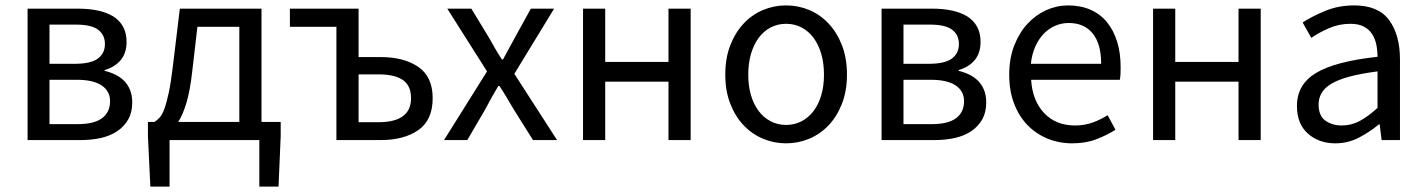

<svg xmlns="http://www.w3.org/2000/svg" viewBox="-20 -518 5268 710"><path d="M82 0V-486H269Q309 -486 342 -479Q375 -472 398.5 -457.5Q422 -443 435 -419.5Q448 -396 448 -363Q448 -322 426.5 -296Q405 -270 367 -259V-256Q388 -251 406.5 -242Q425 -233 439 -219Q453 -205 461 -185Q469 -165 469 -139Q469 -103 454.5 -77Q440 -51 414.5 -33.5Q389 -16 354 -8Q319 0 277 0ZM163 -282H255Q316 -282 342 -301.5Q368 -321 368 -355Q368 -389 343 -408Q318 -427 261 -427H163ZM163 -59H268Q328 -59 357.5 -81Q387 -103 387 -144Q387 -181 356 -202Q325 -223 263 -223H163Z M607 0V172H536L527 -15V-67H551Q561 -73 570.5 -83.5Q580 -94 588 -116Q596 -138 604 -175Q612 -212 619 -271L645 -486H947V-67H1018V-15L1010 172H939V0ZM691 -255Q683 -183 669.5 -138Q656 -93 639 -67H865V-419H710Z M1224 0V-419H1052V-486H1306V-307H1387Q1474 -307 1527 -270.5Q1580 -234 1580 -155Q1580 -74 1527 -37Q1474 0 1387 0ZM1306 -66H1379Q1500 -66 1500 -155Q1500 -201 1470 -222Q1440 -243 1379 -243H1306Z M1622 0 1781 -254 1634 -486H1723L1788 -379Q1799 -359 1811 -338.5Q1823 -318 1836 -298H1840Q1851 -318 1862 -338.5Q1873 -359 1884 -379L1943 -486H2029L1882 -245L2040 0H1951L1880 -113Q1867 -135 1854 -157Q1841 -179 1827 -200H1823Q1810 -179 1798 -157.5Q1786 -136 1774 -113L1708 0Z M2136 0V-486H2218V-289H2452V-486H2534V0H2452V-216H2218V0Z M2887 12Q2842 12 2801.5 -5Q2761 -22 2730 -54.5Q2699 -87 2680.5 -134.5Q2662 -182 2662 -242Q2662 -303 2680.5 -350.5Q2699 -398 2730 -431Q2761 -464 2801.5 -481Q2842 -498 2887 -498Q2932 -498 2972.5 -481Q3013 -464 3044 -431Q3075 -398 3093.5 -350.5Q3112 -303 3112 -242Q3112 -182 3093.5 -134.5Q3075 -87 3044 -54.5Q3013 -22 2972.5 -5Q2932 12 2887 12ZM2887 -56Q2918 -56 2944 -69.5Q2970 -83 2988.5 -107.5Q3007 -132 3017 -166Q3027 -200 3027 -242Q3027 -284 3017 -318.5Q3007 -353 2988.5 -378Q2970 -403 2944 -416.5Q2918 -430 2887 -430Q2856 -430 2830 -416.5Q2804 -403 2785.5 -378Q2767 -353 2757 -318.5Q2747 -284 2747 -242Q2747 -200 2757 -166Q2767 -132 2785.5 -107.5Q2804 -83 2830 -69.5Q2856 -56 2887 -56Z M3240 0V-486H3427Q3467 -486 3500 -479Q3533 -472 3556.5 -457.5Q3580 -443 3593 -419.5Q3606 -396 3606 -363Q3606 -322 3584.5 -296Q3563 -270 3525 -259V-256Q3546 -251 3564.5 -242Q3583 -233 3597 -219Q3611 -205 3619 -185Q3627 -165 3627 -139Q3627 -103 3612.5 -77Q3598 -51 3572.5 -33.5Q3547 -16 3512 -8Q3477 0 3435 0ZM3321 -282H3413Q3474 -282 3500 -301.5Q3526 -321 3526 -355Q3526 -389 3501 -408Q3476 -427 3419 -427H3321ZM3321 -59H3426Q3486 -59 3515.5 -81Q3545 -103 3545 -144Q3545 -181 3514 -202Q3483 -223 3421 -223H3321Z M3945 12Q3896 12 3853.5 -5.5Q3811 -23 3779.5 -55.5Q3748 -88 3730 -135Q3712 -182 3712 -242Q3712 -302 3730.5 -349.5Q3749 -397 3779.5 -430Q3810 -463 3849 -480.5Q3888 -498 3930 -498Q3976 -498 4012.5 -482Q4049 -466 4073.5 -436Q4098 -406 4111 -364Q4124 -322 4124 -270Q4124 -257 4123.5 -244.5Q4123 -232 4121 -223H3793Q3798 -145 3841.5 -99.5Q3885 -54 3955 -54Q3990 -54 4019.5 -64.5Q4049 -75 4076 -92L4105 -38Q4073 -18 4034 -3Q3995 12 3945 12ZM3792 -282H4052Q4052 -356 4020.5 -394.5Q3989 -433 3932 -433Q3906 -433 3882.5 -423Q3859 -413 3840 -393.5Q3821 -374 3808.5 -346Q3796 -318 3792 -282Z M4244 0V-486H4326V-289H4560V-486H4642V0H4560V-216H4326V0Z M4918 12Q4857 12 4816.5 -24Q4776 -60 4776 -126Q4776 -206 4847 -248.5Q4918 -291 5074 -308Q5074 -331 5069.5 -353Q5065 -375 5054 -392Q5043 -409 5023.5 -419.5Q5004 -430 4974 -430Q4932 -430 4895 -414Q4858 -398 4829 -378L4797 -435Q4831 -457 4880 -477.5Q4929 -498 4988 -498Q5077 -498 5117 -443.5Q5157 -389 5157 -298V0H5089L5082 -58H5079Q5044 -29 5004 -8.5Q4964 12 4918 12ZM4942 -54Q4977 -54 5008 -70.5Q5039 -87 5074 -119V-254Q5013 -246 4971.5 -235Q4930 -224 4904.5 -209Q4879 -194 4867.5 -174.5Q4856 -155 4856 -132Q4856 -90 4881 -72Q4906 -54 4942 -54Z"/></svg>

Font: Pinyin1712
Style: Regular
Weight: 400
Version: Version 1